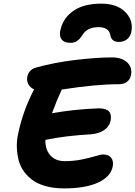

<svg xmlns="http://www.w3.org/2000/svg" viewBox="-20 -999 743 1053"><path d="M534.2 -979Q619.1 -979 663.8 -936.3Q708.5 -893.6 702.1 -835.9Q698.7 -802.7 679.4 -785.9Q660.2 -769 631.8 -769Q590.8 -769 585 -807.1Q576.7 -850.1 520 -850.1Q458 -850.1 432.1 -807.1Q418.5 -785.2 403.3 -774.7Q388.2 -764.2 366.2 -764.2Q330.1 -764.2 316.4 -785.2Q302.7 -806.2 313 -841.8Q330.1 -905.3 386.5 -942.1Q442.9 -979 534.2 -979ZM331.1 34.2Q279.3 34.2 236.8 23.4Q194.3 12.7 164.8 -7.1Q135.3 -26.9 114 -54.7Q92.8 -82.5 83.5 -116Q74.2 -149.4 72.5 -188Q70.8 -226.6 80.1 -268.1Q105.5 -389.6 165 -504.9Q167 -506.8 167 -508.8Q144.5 -519 135 -538.1Q125.5 -557.1 129.9 -579.1Q138.7 -618.2 179.2 -628.9Q279.3 -656.7 395.5 -670.4Q511.7 -684.1 594.2 -684.1Q649.4 -684.1 678.2 -656Q707 -627.9 698.2 -586.9Q694.3 -564.5 677.2 -550.8Q660.2 -537.1 630.9 -537.1Q503.9 -537.1 318.8 -507.8Q291.5 -449.7 265.1 -377.9Q387.2 -399.9 521 -404.8Q562 -404.8 577.4 -388.2Q592.8 -371.6 586.9 -338.9Q580.1 -304.2 549.6 -284.7Q519 -265.1 476.1 -262.2Q340.8 -254.9 229 -231.9Q227.5 -179.7 255.6 -147.5Q283.7 -115.2 335 -115.2Q384.8 -115.2 429.4 -124.5Q474.1 -133.8 503.7 -142.8Q533.2 -151.9 545.9 -151.9Q575.2 -151.9 589.6 -133.8Q604 -115.7 598.1 -85Q586.4 -29.3 517.6 2.4Q448.7 34.2 331.1 34.2Z"/></svg>

Font: Shantell Sans Bouncy
Style: Bold Italic
Weight: 700
Italic angle: -11.31°
Designer: Stephen Nixon, Anya Danilova, Shantell Martin
Foundry: Arrow Type
Version: Version 1.006;[9816181b4]